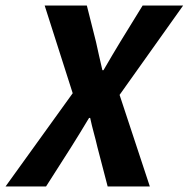

<svg xmlns="http://www.w3.org/2000/svg" viewBox="-56 -672 680 692"><path d="M-36 0 206 -336 105 -652H257L290 -521Q295 -499 300.5 -473.5Q306 -448 313 -419H317Q334 -449 349.5 -474.5Q365 -500 378 -522L458 -652H604L375 -330L484 0H332L295 -142Q289 -168 282 -193.5Q275 -219 269 -247H265Q248 -218 232 -192.5Q216 -167 200 -141L110 0Z"/></svg>

Font: Source Sans 3
Style: Bold Italic
Weight: 700
Italic angle: -11°
Designer: Paul D. Hunt
Foundry: Adobe
Version: Version 3.052;hotconv 1.1.0;makeotfexe 2.6.0